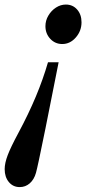

<svg xmlns="http://www.w3.org/2000/svg" viewBox="-25 -554 369 822"><path d="M226 -287.5 169.5 -3.5Q151.5 85.5 142.2 128.5Q133 171.5 129 186Q121 214.5 102.5 230.8Q84 247 59.5 247Q31 247 13 225.5Q-5 204 -5 170Q-5 144.5 8 110.2Q21 76 53.5 15.5Q97.5 -66.5 128.5 -140.8Q159.5 -215 180.5 -287.5ZM257 -534.5Q286.5 -534.5 305.2 -513.2Q324 -492 324 -458.5Q324 -421.5 299.5 -393.5Q275 -365.5 241.5 -365.5Q211 -365.5 190.2 -387.8Q169.5 -410 169.5 -442Q169.5 -466 182 -487.2Q194.5 -508.5 214.5 -521.5Q234.5 -534.5 257 -534.5Z"/></svg>

Font: Libre Caslon Condensed Bold
Style: Italic
Weight: 700
Italic angle: -22.583°
Designer: Pablo Impallari, Rodrigo Fuenzalida, Katja Schimmel, Ertekin Erdin
Foundry: Pablo Impallari, Rodrigo Fuenzalida
Version: Version 2.000; ttfautohint (v1.8.4.7-5d5b);gftools[0.9.33]